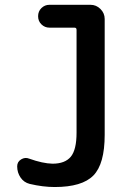

<svg xmlns="http://www.w3.org/2000/svg" viewBox="-20 -750 540 780"><path d="M100.6 -2.9Q77.1 -8.8 63.5 -28.8Q49.8 -48.8 49.8 -74.2Q49.8 -92.8 65.9 -102.5Q82 -112.3 98.6 -105.5Q153.3 -85.9 193.4 -85Q244.1 -85 267.6 -113.3Q291 -141.6 291 -210.9V-628.9Q291 -637.7 282.2 -637.7H180.7Q162.1 -637.7 148.4 -650.9Q134.8 -664.1 134.8 -684.1Q134.8 -704.1 148.4 -717.3Q162.1 -730.5 180.7 -730.5H347.7Q371.1 -730.5 388.2 -713.4Q405.3 -696.3 405.3 -672.9V-202.1Q405.3 -84 359.4 -37.1Q313.5 9.8 202.1 9.8Q154.3 9.8 100.6 -2.9Z"/></svg>

Font: Rounded Mgen+ 2m medium
Style: Regular
Weight: 500
Designer: [Source Han Sans]
Ryoko NISHIZUKA  (kana & ideographs); Paul D. Hunt (Latin, Greek & Cyrillic); Wenlong ZHANG  (bopomofo
Version: Version 1.059.20150602